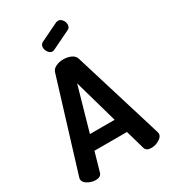

<svg xmlns="http://www.w3.org/2000/svg" viewBox="-228 -1064 1031 1171"><g transform="rotate(-30 287.5 -478.5)"><path d="M91 0Q62 0 35.5 -15.5Q9 -31 9 -54Q9 -56 11 -64L204 -693Q210 -714 233.5 -725.5Q257 -737 287 -737Q317 -737 341 -725.5Q365 -714 371 -693L564 -64Q566 -56 566 -54Q566 -32 539 -16Q512 0 484 0Q447 0 440 -26L402 -159H173L135 -26Q128 0 91 0ZM200 -261H374L287 -568ZM399 -878 269 -815Q259 -811 255 -811Q239 -811 227 -827Q215 -843 215 -860Q215 -882 232 -891L364 -955Q374 -957 377 -957Q393 -957 405 -941.5Q417 -926 417 -908Q417 -886 399 -878Z"/></g></svg>

Font: Dosis
Style: Bold
Weight: 700
Designer: Edgar Tolentino, Pablo Impallari, Igino Marini
Foundry: Edgar Tolentino, Pablo Impallari, Igino Marini
Version: Version 1.007